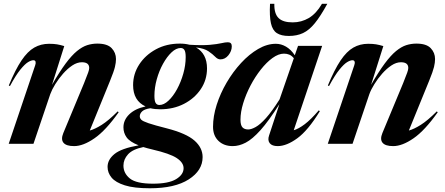

<svg xmlns="http://www.w3.org/2000/svg" viewBox="-20 -752 2326 1004"><path d="M32 -302 26 -305Q60.5 -388.5 92.5 -436Q124.5 -483.5 159.2 -503.2Q194 -523 236.5 -523Q261.5 -523 278 -520.2Q294.5 -517.5 316 -511L252 -308.5Q291.5 -377 323.2 -419.8Q355 -462.5 382.5 -485Q410 -507.5 435.8 -515.8Q461.5 -524 489 -524Q541 -524 563.8 -500.2Q586.5 -476.5 586.5 -443Q586.5 -425 581 -401.8Q575.5 -378.5 555.5 -329.5L449.5 -69.5Q476 -76.5 511.8 -99Q547.5 -121.5 595.5 -169.5L600.5 -165Q533 -69.5 474 -28.8Q415 12 367.5 12Q326.5 12 312 -5.5Q297.5 -23 311 -56L419.5 -317Q435.5 -357 441 -372.5Q446.5 -388 446.5 -396.5Q446.5 -426.5 408 -426.5Q383.5 -426.5 358.2 -409.8Q333 -393 310 -367Q287 -341 269.2 -312.2Q251.5 -283.5 243 -260L155 0H25.5L164 -410.5Q168 -421.5 166 -429.2Q164 -437 154.5 -437Q143 -437 126.2 -426.8Q109.5 -416.5 86 -387.5Q62.5 -358.5 32 -302Z M763.5 232.5Q681 232.5 632.8 217.2Q584.5 202 563.5 176.8Q542.5 151.5 542.5 120.5Q542.5 83 578.5 53.5Q614.5 24 705 8Q658.5 -10.5 642 -33.8Q625.5 -57 625.5 -86Q625.5 -124.5 655.8 -154Q686 -183.5 741 -195.5Q676 -225.5 676 -307Q676 -365.5 708 -414.8Q740 -464 795.2 -494Q850.5 -524 920.5 -524Q948 -524 971 -518Q1037.5 -514 1076.5 -517.5Q1115.5 -521 1136.8 -526Q1158 -531 1171.5 -531Q1192 -531 1192 -510Q1192 -485 1174.5 -463.2Q1157 -441.5 1132.5 -441.5Q1118.5 -441.5 1105.5 -455Q1092.5 -468.5 1070.2 -483.8Q1048 -499 1005 -504Q1062.5 -471 1062.5 -394.5Q1062.5 -334.5 1030 -286Q997.5 -237.5 942.2 -209Q887 -180.5 818 -180.5Q789.5 -180.5 766.5 -186Q736 -181.5 723.5 -169.8Q711 -158 711 -144Q711 -134 718.8 -126Q726.5 -118 756.5 -107.8Q786.5 -97.5 853.5 -80.5Q954 -54.5 996.8 -17Q1039.5 20.5 1039.5 69.5Q1039.5 139.5 967 186Q894.5 232.5 763.5 232.5ZM813.5 -203Q837 -203 861.2 -225.8Q885.5 -248.5 905.8 -285.8Q926 -323 938.5 -367Q951 -411 951 -453.5Q951 -480 944.5 -490.5Q938 -501 925 -501Q901 -501 877 -478.2Q853 -455.5 832.5 -418.5Q812 -381.5 799.8 -337.5Q787.5 -293.5 787.5 -251Q787.5 -224 794 -213.5Q800.5 -203 813.5 -203ZM625.5 114Q625.5 154 659 181.2Q692.5 208.5 780.5 208.5Q861.5 208.5 900.8 184.8Q940 161 940 127.5Q940 98.5 904.5 74.8Q869 51 776 29.5Q750.5 23.5 729.5 17Q673.5 28.5 649.5 55Q625.5 81.5 625.5 114Z M1387 -43.5 1441 -207.5Q1384.5 -118.5 1342 -71.2Q1299.5 -24 1264.8 -6Q1230 12 1197 12Q1151 12 1122.5 -15.2Q1094 -42.5 1094 -89Q1094 -144 1113 -203.8Q1132 -263.5 1165.2 -320.2Q1198.5 -377 1240.8 -422.8Q1283 -468.5 1329.8 -495.8Q1376.5 -523 1422.5 -523Q1450 -523 1475.5 -508.2Q1501 -493.5 1521.5 -463L1538.5 -512H1664.5L1516 -71Q1541 -78 1573.5 -102.5Q1606 -127 1647 -175L1652.5 -170.5Q1591 -70 1534.8 -29Q1478.5 12 1432 12Q1402.5 12 1390.5 -3.2Q1378.5 -18.5 1387 -43.5ZM1237.5 -126Q1237.5 -97.5 1247.8 -86.2Q1258 -75 1278 -75Q1294 -75 1317 -87.8Q1340 -100.5 1370.8 -134.5Q1401.5 -168.5 1442 -232.5L1516.5 -447.5Q1505.5 -461 1492.8 -466.2Q1480 -471.5 1465 -471.5Q1436.5 -471.5 1405 -448.8Q1373.5 -426 1343.8 -388.2Q1314 -350.5 1290 -304.8Q1266 -259 1251.8 -212.5Q1237.5 -166 1237.5 -126ZM1510.5 -635Q1556.5 -635 1595.2 -658Q1634 -681 1663.5 -732H1691.5Q1656 -667 1626.2 -630.5Q1596.5 -594 1564.5 -579Q1532.5 -564 1490.5 -564Q1450.5 -564 1427.8 -578.8Q1405 -593.5 1396.8 -630.2Q1388.5 -667 1392 -732H1414.5Q1413.5 -680.5 1436.5 -657.8Q1459.5 -635 1510.5 -635Z M1700.5 -302 1694.5 -305Q1729 -388.5 1761 -436Q1793 -483.5 1827.8 -503.2Q1862.5 -523 1905 -523Q1930 -523 1946.5 -520.2Q1963 -517.5 1984.5 -511L1920.5 -308.5Q1960 -377 1991.8 -419.8Q2023.5 -462.5 2051 -485Q2078.5 -507.5 2104.2 -515.8Q2130 -524 2157.5 -524Q2209.5 -524 2232.2 -500.2Q2255 -476.5 2255 -443Q2255 -425 2249.5 -401.8Q2244 -378.5 2224 -329.5L2118 -69.5Q2144.5 -76.5 2180.2 -99Q2216 -121.5 2264 -169.5L2269 -165Q2201.5 -69.5 2142.5 -28.8Q2083.5 12 2036 12Q1995 12 1980.5 -5.5Q1966 -23 1979.5 -56L2088 -317Q2104 -357 2109.5 -372.5Q2115 -388 2115 -396.5Q2115 -426.5 2076.5 -426.5Q2052 -426.5 2026.8 -409.8Q2001.5 -393 1978.5 -367Q1955.5 -341 1937.8 -312.2Q1920 -283.5 1911.5 -260L1823.5 0H1694L1832.5 -410.5Q1836.5 -421.5 1834.5 -429.2Q1832.5 -437 1823 -437Q1811.5 -437 1794.8 -426.8Q1778 -416.5 1754.5 -387.5Q1731 -358.5 1700.5 -302Z"/></svg>

Font: Newsreader Display SemiBold
Style: Italic
Weight: 600
Italic angle: -17°
Designer: Hugues Gentile
Foundry: Production Type
Version: Version 1.001